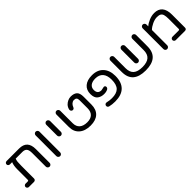

<svg xmlns="http://www.w3.org/2000/svg" viewBox="336 -1911 3252 3252"><g transform="rotate(-45 1962.0 -285.5)"><path d="M514.6 -40V-368.2Q514.6 -439.5 489.3 -468.3Q463.9 -497.1 411.1 -497.1H250Q238.3 -468.8 234.9 -436.5Q231.4 -404.3 231.4 -342.8V-39.1Q231.4 -21.5 219.7 -10.3Q208 1 190.4 1H67.4Q51.8 1 39.6 -11.2Q27.3 -23.4 27.3 -39.1Q27.3 -55.7 39.6 -67.4Q51.8 -79.1 67.4 -79.1H121.1Q140.6 -79.1 140.6 -98.6V-346.7Q140.6 -439.5 165 -497.1H113.3Q95.7 -497.1 83 -508.3Q70.3 -519.5 70.3 -537.1Q70.3 -554.7 83 -565.9Q95.7 -577.1 113.3 -577.1H411.1Q508.8 -577.1 557.1 -525.4Q605.5 -473.6 605.5 -368.2V-40Q605.5 -21.5 592.3 -7.8Q579.1 5.9 560.5 5.9Q542 5.9 528.3 -7.8Q514.6 -21.5 514.6 -40Z M766.6 -40V-535.2Q766.6 -553.7 779.8 -567.4Q793 -581.1 811.5 -581.1Q830.1 -581.1 843.8 -567.4Q857.4 -553.7 857.4 -535.2V-40Q857.4 -21.5 844.2 -7.8Q831.1 5.9 812.5 5.9Q793.9 5.9 780.3 -7.8Q766.6 -21.5 766.6 -40Z M1021.5 -276.4V-535.2Q1021.5 -553.7 1034.7 -567.4Q1047.9 -581.1 1066.4 -581.1Q1085 -581.1 1098.6 -567.4Q1112.3 -553.7 1112.3 -535.2V-276.4Q1112.3 -257.8 1099.1 -244.1Q1085.9 -230.5 1067.4 -230.5Q1048.8 -230.5 1035.2 -244.1Q1021.5 -257.8 1021.5 -276.4Z M1265.6 -238.3V-537.1Q1265.6 -555.7 1278.8 -569.3Q1292 -583 1310.5 -583Q1329.1 -583 1342.8 -569.3Q1356.4 -555.7 1356.4 -537.1V-238.3Q1356.4 -159.2 1404.8 -116.7Q1453.1 -74.2 1543.9 -74.2Q1627 -74.2 1670.4 -116.7Q1713.9 -159.2 1713.9 -238.3V-430.7Q1713.9 -468.8 1698.7 -485.4Q1683.6 -502 1648.4 -502Q1620.1 -502 1594.7 -481Q1569.3 -460 1554.7 -420.9Q1549.8 -408.2 1540 -400.9Q1530.3 -393.6 1517.6 -393.6Q1500 -393.6 1488.8 -405.8Q1477.5 -418 1477.5 -435.5Q1477.5 -439.5 1478.5 -442.4L1479.5 -449.2Q1489.3 -490.2 1517.6 -521.5Q1544.9 -549.8 1580.6 -565.9Q1616.2 -582 1651.4 -582Q1725.6 -582 1765.1 -547.4Q1804.7 -512.7 1804.7 -424.8V-238.3Q1804.7 -120.1 1737.3 -57.1Q1669.9 5.9 1543.9 5.9Q1414.1 5.9 1339.8 -59.1Q1265.6 -124 1265.6 -238.3Z M1996.1 -2.9Q1982.4 -5.9 1973.1 -16.6Q1963.9 -27.3 1963.9 -42Q1963.9 -61.5 1978 -73.2Q1992.2 -85 2010.7 -82Q2050.8 -73.2 2075.2 -70.3Q2099.6 -67.4 2127 -67.4Q2241.2 -67.4 2293.5 -120.6Q2345.7 -173.8 2345.7 -293Q2345.7 -396.5 2298.3 -450.2Q2251 -503.9 2161.1 -503.9Q2087.9 -503.9 2047.4 -472.2Q2006.8 -440.4 2006.8 -383.8Q2006.8 -288.1 2096.7 -288.1Q2109.4 -288.1 2135.7 -295.9Q2159.2 -301.8 2164.1 -301.8Q2178.7 -301.8 2187.5 -292.5Q2196.3 -283.2 2196.3 -268.6Q2196.3 -240.2 2164.1 -225.1Q2131.8 -210 2086.9 -210Q2014.6 -210 1965.8 -247.1Q1917 -284.2 1917 -376Q1917 -473.6 1981.4 -528.3Q2045.9 -583 2161.1 -583Q2291 -583 2363.3 -505.4Q2435.5 -427.7 2435.5 -293Q2435.5 -142.6 2357.4 -65.4Q2279.3 11.7 2127 11.7Q2053.7 11.7 1996.1 -2.9Z M2557.6 -263.7V-536.1Q2557.6 -554.7 2570.8 -568.4Q2584 -582 2602.5 -582Q2621.1 -582 2634.8 -568.4Q2648.4 -554.7 2648.4 -536.1V-263.7Q2648.4 -167 2701.2 -120.6Q2753.9 -74.2 2865.2 -74.2Q2976.6 -74.2 3029.3 -120.6Q3082 -167 3082 -263.7V-536.1Q3082 -554.7 3095.7 -568.4Q3109.4 -582 3127.9 -582Q3146.5 -582 3159.7 -568.4Q3172.9 -554.7 3172.9 -536.1V-263.7Q3172.9 5.9 2865.2 5.9Q2557.6 5.9 2557.6 -263.7ZM2820.3 -536.1Q2820.3 -554.7 2833.5 -568.4Q2846.7 -582 2865.2 -582Q2883.8 -582 2897.5 -568.4Q2911.1 -554.7 2911.1 -536.1V-226.6Q2911.1 -208 2897.9 -194.3Q2884.8 -180.7 2866.2 -180.7Q2847.7 -180.7 2834 -194.3Q2820.3 -208 2820.3 -226.6Z M3331.1 -39.1V-536.1Q3331.1 -554.7 3344.2 -568.4Q3357.4 -582 3376 -582Q3394.5 -582 3408.2 -568.4Q3421.9 -554.7 3421.9 -536.1V-493.2Q3462.9 -530.3 3526.9 -556.6Q3590.8 -583 3651.4 -583Q3748 -583 3797.4 -523.9Q3846.7 -464.8 3846.7 -350.6V-39.1Q3846.7 -19.5 3835.9 -9.3Q3825.2 1 3805.7 1H3585.9Q3570.3 1 3558.1 -11.2Q3545.9 -23.4 3545.9 -39.1Q3545.9 -55.7 3558.1 -67.4Q3570.3 -79.1 3585.9 -79.1H3736.3Q3755.9 -79.1 3755.9 -98.6V-340.8Q3755.9 -401.4 3745.1 -438.5Q3734.4 -471.7 3709 -486.3Q3683.6 -501 3635.7 -501Q3583 -501 3521 -472.2Q3459 -443.4 3421.9 -405.3V-39.1Q3421.9 -20.5 3408.2 -7.3Q3394.5 5.9 3376 5.9Q3357.4 5.9 3344.2 -7.3Q3331.1 -20.5 3331.1 -39.1Z"/></g></svg>

Font: jf-openhuninn-2.0
Style: Regular
Weight: 400
Designer: [Kosugi Maru]
Designed by MOTOYA      

[Varela Round]
Joe Prince (Latin component); Avraham Cornfeld (Hebrew component)
Foundry: justfont CO.,LTD.
Version: 2.0